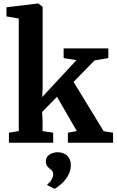

<svg xmlns="http://www.w3.org/2000/svg" viewBox="-20 -840 686 1130"><path d="M32.5 0V-59L90.5 -68.5V-731L18 -743.5V-797L202.5 -819.5H205L231 -800.5V-322.5L228.5 -269L430 -486L354.5 -498V-555H617.5V-498L536.5 -484.5L413 -358L590 -68L645.5 -59V0H379.5V-59L432 -68.5L315.5 -270.5L228 -181L230.5 -133.5V-68.5L293 -59V0ZM397 133Q396.5 166 379.8 194.5Q363 223 340.5 242.8Q318 262.5 302 271H300.5L260 250.5L258.5 243.5Q272 237.5 282.5 218.8Q293 200 293 188Q293 172.5 286.5 165Q280 157.5 272.5 152.5Q264.5 146.5 257.2 137Q250 127.5 250 110Q250 89.5 261.8 77.8Q273.5 66 289.2 61Q305 56 315.5 56H318.5Q353.5 56 375.2 76.2Q397 96.5 397 133Z"/></svg>

Font: Merriweather 20pt
Style: Bold
Weight: 700
Version: Version 2.100